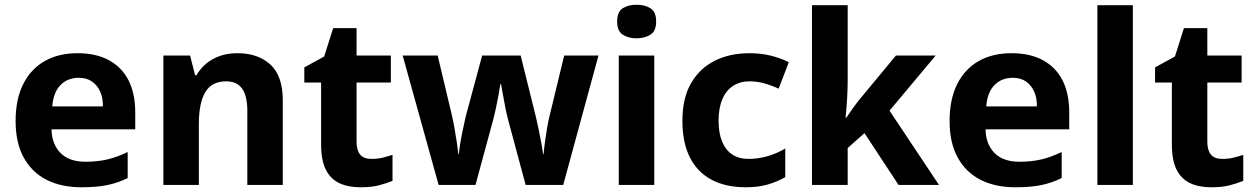

<svg xmlns="http://www.w3.org/2000/svg" viewBox="-20 -782 5308 812"><path d="M308 -557Q386 -557 440.5 -527.5Q495 -498 523.5 -442.5Q552 -387 552 -305V-235H198Q199 -173 235.5 -135.5Q272 -98 341 -98Q392 -98 433 -107.5Q474 -117 520 -139V-29Q480 -9 435 0.5Q390 10 324 10Q240 10 178 -21Q116 -52 81 -114.5Q46 -177 46 -270Q46 -363 78.5 -427Q111 -491 169.5 -524Q228 -557 308 -557ZM313 -453Q267 -453 236.5 -423Q206 -393 201 -332H415Q416 -367 404 -394Q392 -421 369.5 -437Q347 -453 313 -453Z M985 -557Q1071 -557 1123.5 -509Q1176 -461 1176 -357V0H1026V-313Q1026 -376 1004 -407Q982 -438 937 -438Q875 -438 848 -392Q821 -346 821 -257V0H671V-547H784L805 -464H811Q827 -492 851.5 -512.5Q876 -533 909 -545Q942 -557 985 -557Z M1551 -110Q1577 -110 1597.5 -115Q1618 -120 1640 -127V-17Q1612 -6 1581.5 2Q1551 10 1504 10Q1452 10 1415 -7.5Q1378 -25 1358 -64.5Q1338 -104 1338 -172V-433H1267V-497L1351 -543L1389 -663H1488V-547H1633V-433H1488V-182Q1488 -147 1503 -128.5Q1518 -110 1551 -110Z M2128 -279Q2122 -302 2116.5 -330.5Q2111 -359 2106.5 -384.5Q2102 -410 2099 -426H2096Q2094 -410 2089 -383.5Q2084 -357 2078 -328Q2072 -299 2065 -273L1991 0H1835L1683 -547H1831L1891 -295Q1897 -270 1902 -240.5Q1907 -211 1911.5 -182.5Q1916 -154 1918 -130H1920Q1922 -148 1925.5 -170Q1929 -192 1933.5 -214.5Q1938 -237 1942.5 -256.5Q1947 -276 1949 -287L2019 -547H2182L2247 -285Q2252 -264 2257.5 -237Q2263 -210 2268.5 -181.5Q2274 -153 2277 -130H2279Q2281 -154 2285 -183.5Q2289 -213 2294 -242.5Q2299 -272 2305 -295L2366 -547H2511L2362 0H2203Z M2747 -547V0H2597V-547ZM2672 -762Q2707 -762 2731 -747Q2755 -732 2755 -691Q2755 -651 2731 -635.5Q2707 -620 2672 -620Q2637 -620 2613.5 -635.5Q2590 -651 2590 -691Q2590 -732 2613.5 -747Q2637 -762 2672 -762Z M3134 10Q3050 10 2990 -21.5Q2930 -53 2898 -115.5Q2866 -178 2866 -271Q2866 -367 2902.5 -430Q2939 -493 3002.5 -525Q3066 -557 3150 -557Q3197 -557 3238.5 -547Q3280 -537 3316 -519L3273 -407Q3240 -422 3210.5 -430Q3181 -438 3150 -438Q3110 -438 3080.5 -419Q3051 -400 3035 -362.5Q3019 -325 3019 -272Q3019 -219 3034 -183Q3049 -147 3077 -128.5Q3105 -110 3146 -110Q3186 -110 3226 -121.5Q3266 -133 3301 -154V-33Q3269 -14 3228 -2Q3187 10 3134 10Z M3565 -442Q3565 -405 3562.5 -363.5Q3560 -322 3556 -284H3559Q3571 -302 3587.5 -325Q3604 -348 3618 -365L3769 -547H3937L3742 -314L3951 0H3780L3636 -219L3565 -156V0H3414V-760H3565Z M4258 -557Q4336 -557 4390.5 -527.5Q4445 -498 4473.5 -442.5Q4502 -387 4502 -305V-235H4148Q4149 -173 4185.5 -135.5Q4222 -98 4291 -98Q4342 -98 4383 -107.5Q4424 -117 4470 -139V-29Q4430 -9 4385 0.5Q4340 10 4274 10Q4190 10 4128 -21Q4066 -52 4031 -114.5Q3996 -177 3996 -270Q3996 -363 4028.5 -427Q4061 -491 4119.5 -524Q4178 -557 4258 -557ZM4263 -453Q4217 -453 4186.5 -423Q4156 -393 4151 -332H4365Q4366 -367 4354 -394Q4342 -421 4319.5 -437Q4297 -453 4263 -453Z M4771 0H4621V-760H4771Z M5149 -110Q5175 -110 5195.5 -115Q5216 -120 5238 -127V-17Q5210 -6 5179.5 2Q5149 10 5102 10Q5050 10 5013 -7.5Q4976 -25 4956 -64.5Q4936 -104 4936 -172V-433H4865V-497L4949 -543L4987 -663H5086V-547H5231V-433H5086V-182Q5086 -147 5101 -128.5Q5116 -110 5149 -110Z"/></svg>

Font: Noto Sans Hebrew Thin
Style: Bold
Weight: 700
Version: Version 3.001